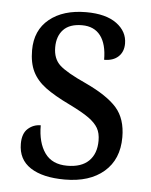

<svg xmlns="http://www.w3.org/2000/svg" viewBox="-45 -583 496 632"><g transform="rotate(5 203.0 -267.5)"><path d="M38 -95Q38 -129 56 -145Q74 -161 98 -161Q98 -104 122 -70Q146 -36 196 -36Q243 -36 267.5 -60Q292 -84 292 -127Q292 -152 282.5 -168.5Q273 -185 251.5 -200.5Q230 -216 187 -237Q135 -262 105.5 -284Q76 -306 62 -334.5Q48 -363 48 -405Q48 -471 93.5 -508Q139 -545 215 -545Q280 -545 315.5 -519Q351 -493 351 -453Q351 -426 334 -410Q317 -394 287 -394Q287 -446 266 -473.5Q245 -501 205 -501Q164 -501 143.5 -479.5Q123 -458 123 -421Q123 -383 146 -362Q169 -341 233 -312Q306 -278 337.5 -242Q369 -206 369 -145Q369 -72 321.5 -31Q274 10 192 10Q119 10 78.5 -16.5Q38 -43 38 -95Z"/></g></svg>

Font: Noto Serif Narrow
Style: Regular
Weight: 400
Width: 4
Designer: Monotype Design Team
Foundry: Monotype Imaging Inc.
Version: Version 1.001